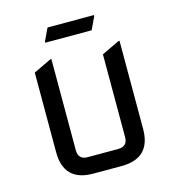

<svg xmlns="http://www.w3.org/2000/svg" viewBox="-104 -776 788 864"><g transform="rotate(-15 290.5 -344.0)"><path d="M224.6 0Q87.9 0 87.9 -136.7V-507.3L170.9 -546.9H175.8V-122.1Q175.8 -78.1 219.7 -78.1H361.3Q405.3 -78.1 405.3 -122.1V-507.3L488.3 -546.9H493.2V-136.7Q493.2 0 356.4 0ZM195.8 -688.5H412.1V-683.6L384.3 -625H168V-629.9Z"/></g></svg>

Font: Nova Square
Style: Book
Weight: 400
Designer: Wojciech Kalinowski "wmk69" (wmk69@o2.pl)
Foundry: Wojciech Kalinowski "wmk69" (wmk69@o2.pl)
Version: Version 3.1.0; 2021-05-23